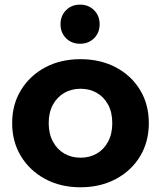

<svg xmlns="http://www.w3.org/2000/svg" viewBox="-20 -801 695 829"><path d="M327.5 7.6Q242 7.6 175.5 -28Q109 -63.6 70.7 -126.2Q32.5 -188.8 32.5 -269.3Q32.5 -350.4 70.9 -412.6Q109.3 -474.8 175.5 -510.2Q241.8 -545.5 327.5 -545.5Q413.3 -545.5 480.1 -510.2Q546.9 -474.9 584.7 -412.7Q622.6 -350.6 622.6 -269.3Q622.6 -188.6 584.8 -126.1Q547 -63.6 480 -28Q413 7.6 327.5 7.6ZM327.5 -120.1Q367 -120.1 397.9 -137.9Q428.7 -155.6 446.8 -189.5Q464.8 -223.3 464.8 -269.2Q464.8 -316 446.8 -349.2Q428.7 -382.3 397.9 -400.1Q367 -417.8 327.8 -417.8Q288.7 -417.8 257.8 -400.1Q226.9 -382.3 208.6 -349.2Q190.3 -316 190.3 -269.2Q190.3 -223.3 208.6 -189.5Q226.9 -155.6 257.8 -137.9Q288.6 -120.1 327.5 -120.1ZM325.7 -612.1Q289 -612.1 265.2 -635.9Q241.3 -659.8 241.3 -696.5Q241.3 -732.9 265.2 -756.9Q289 -781 325.7 -781Q362.2 -781 386.2 -756.9Q410.2 -732.9 410.2 -696.5Q410.2 -659.8 386.2 -635.9Q362.2 -612.1 325.7 -612.1Z"/></svg>

Font: Montserrat Alternates Thin
Style: Regular
Weight: 100
Designer: Julieta Ulanovsky
Foundry: Julieta Ulanovsky
Version: Version 9.000